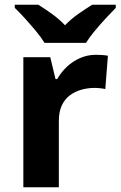

<svg xmlns="http://www.w3.org/2000/svg" viewBox="-20 -786 506 806"><path d="M383 -556Q394 -556 409 -555Q424 -554 433 -552L422 -412Q415 -414 401.5 -415.5Q388 -417 378 -417Q349 -417 322 -409.5Q295 -402 273.5 -386Q252 -370 239.5 -343.5Q227 -317 227 -278V0H78V-546H191L213 -454H220Q236 -482 260 -505Q284 -528 315.5 -542Q347 -556 383 -556ZM167 -606Q153 -629 130.5 -656Q108 -683 84.5 -709Q61 -735 42 -753V-766H141Q167 -750 197 -728.5Q227 -707 253 -680Q279 -707 310 -728.5Q341 -750 367 -766H466V-753Q448 -735 424 -709Q400 -683 377.5 -656Q355 -629 341 -606Z"/></svg>

Font: Noto Sans Sinhala
Style: Regular
Weight: 400
Designer: Jelle Bosma - Monotype Design Team
Foundry: Monotype Imaging Inc.
Version: Version 2.006